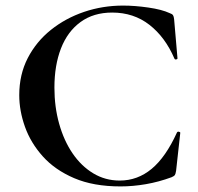

<svg xmlns="http://www.w3.org/2000/svg" viewBox="-20 -656 709 688"><path d="M421 -636Q463 -636 511.5 -629Q560 -622 588 -609Q597 -606 600 -601.5Q603 -597 604 -586L616 -447Q616 -444 611.5 -443Q607 -442 605 -446Q572 -523 515.5 -567Q459 -611 382 -611Q315 -611 268.5 -577Q222 -543 198.5 -482.5Q175 -422 175 -342Q175 -273 192 -212.5Q209 -152 240 -106.5Q271 -61 314 -35Q357 -9 409 -9Q473 -9 523.5 -51Q574 -93 614 -181Q616 -185 621 -184Q626 -183 626 -180L611 -44Q609 -32 606.5 -28.5Q604 -25 595 -21Q549 -4 502.5 4Q456 12 412 12Q315 12 246 -17.5Q177 -47 133.5 -95.5Q90 -144 69.5 -201.5Q49 -259 49 -315Q49 -389 79.5 -448Q110 -507 162.5 -549Q215 -591 281.5 -613.5Q348 -636 421 -636Z"/></svg>

Font: Cormorant Garamond Light
Style: Regular
Weight: 300
Designer: Christian Thalmann (Catharsis Fonts)
Foundry: Catharsis Fonts
Version: Version 4.001